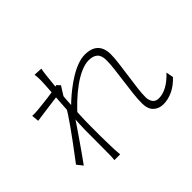

<svg xmlns="http://www.w3.org/2000/svg" viewBox="-170 -1046 1340 1340"><g transform="rotate(-45 500.0 -376.5)"><path d="M973 -90Q931 -45 884.5 -23.5Q838 -2 793 -2Q747 -2 718.5 -30Q690 -58 690 -113Q690 -156 696 -207Q702 -258 709 -311.5Q716 -365 722 -414Q728 -463 728 -501Q728 -549 705 -569Q682 -589 640 -589Q605 -589 562 -570.5Q519 -552 473.5 -519.5Q428 -487 384 -445.5Q340 -404 301 -359L304 -425Q323 -446 352.5 -473.5Q382 -501 418.5 -529.5Q455 -558 495 -582.5Q535 -607 574.5 -621.5Q614 -636 649 -636Q692 -636 721 -621.5Q750 -607 764.5 -578.5Q779 -550 779 -510Q779 -474 772.5 -423.5Q766 -373 758.5 -318.5Q751 -264 744.5 -213.5Q738 -163 738 -125Q738 -97 752.5 -75.5Q767 -54 799 -54Q839 -54 880.5 -77Q922 -100 963 -144ZM313 -569Q304 -568 279.5 -564.5Q255 -561 222.5 -557Q190 -553 156 -548Q122 -543 92 -539L87 -593Q100 -592 113 -592.5Q126 -593 139 -594Q158 -596 187 -599Q216 -602 248.5 -606Q281 -610 310 -615Q339 -620 357 -626L380 -602Q371 -588 360.5 -571.5Q350 -555 339.5 -537.5Q329 -520 321 -505L307 -399Q289 -371 263.5 -333Q238 -295 209 -253.5Q180 -212 151 -170Q122 -128 96 -93L62 -136Q80 -160 106.5 -195Q133 -230 162.5 -270Q192 -310 220 -349.5Q248 -389 269 -421Q290 -453 300 -471L305 -537ZM305 -719Q305 -733 304.5 -750.5Q304 -768 301 -784L365 -781Q361 -765 356 -722Q351 -679 345.5 -620.5Q340 -562 335 -496.5Q330 -431 327 -367Q324 -303 324 -251Q324 -203 324 -167.5Q324 -132 325 -98Q326 -64 327 -20Q328 -7 329 6Q330 19 331 31H274Q276 19 276.5 6Q277 -7 277 -19Q277 -67 277.5 -101.5Q278 -136 278 -171Q278 -206 278 -256Q278 -279 280 -318.5Q282 -358 285 -407Q288 -456 291.5 -506.5Q295 -557 298 -602Q301 -647 303 -678Q305 -709 305 -719Z"/></g></svg>

Font: Noto Sans JP Thin Light
Style: Regular
Weight: 300
Version: Version 2.004-H2;hotconv 1.0.118;makeotfexe 2.5.65603